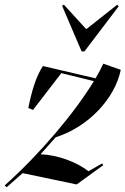

<svg xmlns="http://www.w3.org/2000/svg" viewBox="-78 -766 532 814"><path d="M-58 20 -50 28 18 -32 247 16 360 -66 355 -73 297 -40C246 -80 166 -109 94 -112L158 -184C298 -228 410 -350 434 -470L360 -496C351 -476 340 -456 327 -434L104 -486C74 -441 56 -378 42 -308L62 -300L182 -456L320 -422C237 -286 92 -114 -58 20ZM268 -548H280L425 -739L419 -746L290 -644H286L193 -746L185 -742Z"/></svg>

Font: Mazius Display Extra italic
Style: Regular
Weight: 400
Italic angle: -17°
Designer: Alberto Casagrande & Collletttivo
Foundry: Collletttivo
Version: Version 2.000;Glyphs 3.2 (3217)